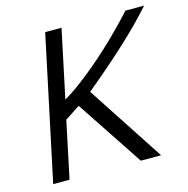

<svg xmlns="http://www.w3.org/2000/svg" viewBox="-99 -756 834 851"><g transform="rotate(-15 318.0 -330.0)"><path d="M191 -348Q223 -367 249.5 -386Q276 -405 311 -433Q371 -481 433.5 -540.5Q496 -600 550 -660H636Q574 -590 489.5 -512Q405 -434 306 -353L537 0H444L241 -306L172 -261L117 0H42L182 -660H257Z"/></g></svg>

Font: Quattrocento Sans
Style: Italic
Weight: 400
Designer: Pablo Impallari
Foundry: Pablo Impallari, Igino Marini, Brenda Gallo
Version: Version 2.000